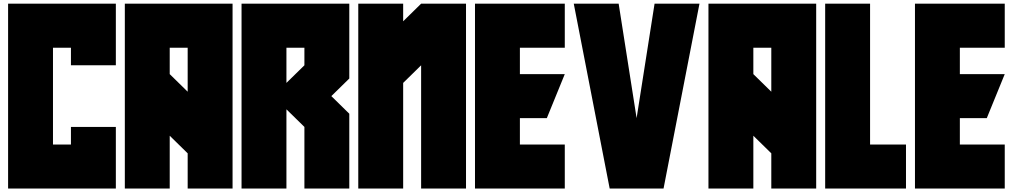

<svg xmlns="http://www.w3.org/2000/svg" viewBox="-20 -997 5618 1065"><path d="M373.5 -634.8V-732.4H273.9V-195.3H373.5V-293H622.6V48.8H24.9V-976.6H622.6V-634.8Z M1021 -146.5 921.4 -244.1V48.8H672.4V-976.6H1270V48.8H1021ZM921.4 -585.9 1021 -488.3V-732.4H921.4Z M1668.5 -293 1568.8 -390.6V48.8H1319.8V-976.6H1917.5V-561.5L1817.9 -463.9L1917.5 -366.2V48.8H1668.5ZM1668.5 -634.8V-732.4H1568.8V-537.1Z M1967.3 -976.6H2216.3V-878.9L2315.9 -976.6H2564.9V48.8H2315.9V-634.8L2216.3 -537.1V48.8H1967.3Z M2863.8 -341.8V-195.3H3112.8V48.8H2614.7V-976.6H3112.8V-732.4H2863.8V-585.9H3112.8L3013.2 -341.8Z M3411.6 -976.6 3511.2 -341.8 3610.8 -976.6H3859.9L3660.6 48.8H3361.8L3162.6 -976.6Z M4258.3 -146.5 4158.7 -244.1V48.8H3909.7V-976.6H4507.3V48.8H4258.3ZM4158.7 -585.9 4258.3 -488.3V-732.4H4158.7Z M4557.1 -976.6H4806.2V-195.3H5005.4V48.8H4557.1Z M5304.2 -341.8V-195.3H5553.2V48.8H5055.2V-976.6H5553.2V-732.4H5304.2V-585.9H5553.2L5453.6 -341.8Z"/></svg>

Font: Wilelessous
Style: Regular
Weight: 400
Designer: Kristopher Martin
Foundry: Kristopher Martin
Version: Version 1.0; ttfautohint (v1.8.4.7-5d5b)